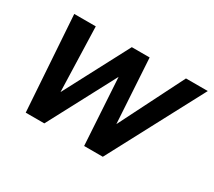

<svg xmlns="http://www.w3.org/2000/svg" viewBox="-99 -672 954 856"><g transform="rotate(30 378.0 -243.5)"><path d="M101.1 1.5 68.4 -487.8H179.2L189.5 -155.3L364.7 -487.8H456.5L476.6 -156.2L643.6 -487.8H755.9L497.1 0H400.9L379.9 -343.8L196.8 1.5Z"/></g></svg>

Font: Acari Sans SemiBold
Style: Italic
Weight: 600
Italic angle: -13°
Designer: Alfredo Marco Pradil and Stefan Peev
Foundry: Hanken Design Co.
Version: Version 1.045;January 11, 2019;FontCreator 11.5.0.2425 64-bi